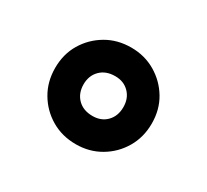

<svg xmlns="http://www.w3.org/2000/svg" viewBox="-78 -827 600 556"><g transform="rotate(30 221.5 -549.5)"><path d="M222 -388Q176 -388 139.5 -409.5Q103 -431 81.5 -467.5Q60 -504 60 -550Q60 -596 81.5 -632Q103 -668 139.5 -689.5Q176 -711 222 -711Q267 -711 303.5 -689.5Q340 -668 361.5 -632Q383 -596 383 -550Q383 -504 361.5 -467.5Q340 -431 303.5 -409.5Q267 -388 222 -388ZM223 -483Q252 -483 270 -501.5Q288 -520 288 -550Q288 -579 270 -597.5Q252 -616 223 -616Q192 -616 173.5 -597.5Q155 -579 155 -550Q155 -520 173.5 -501.5Q192 -483 223 -483Z"/></g></svg>

Font: Madimi One
Style: Regular
Weight: 400
Designer: Taurai Valerie Mtake, Mirko Velimirovic
Foundry: TaVaTake
Version: Version 1.000; ttfautohint (v1.8.4.7-5d5b)